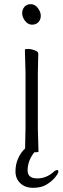

<svg xmlns="http://www.w3.org/2000/svg" viewBox="-20 -718 303 918"><path d="M102 -103V-371L99 -480Q99 -484 114 -484Q129 -484 146 -477.5Q163 -471 163 -462L161 -371V-102L164 6Q164 10 152 10H144Q112 51 112 97Q112 135 158 135Q201 135 235 105Q245 95 254 95Q259 95 259 102Q259 111 243.5 130Q228 149 202.5 164.5Q177 180 138.5 180Q100 180 77 158Q54 136 54 101.5Q54 67 67 39Q80 10 100 -8V-13ZM133 -600Q114 -600 100 -618Q86 -636 86 -654.5Q86 -673 97 -685.5Q108 -698 127.5 -698Q147 -698 161 -679.5Q175 -661 175 -642.5Q175 -624 163.5 -612Q152 -600 133 -600Z"/></svg>

Font: Moon Stars Kai T Light
Style: Regular
Weight: 300
Designer: GuiWonder
Version: Version 1.101